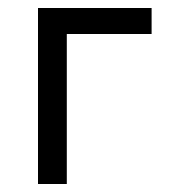

<svg xmlns="http://www.w3.org/2000/svg" viewBox="-20 -460 434 480"><path d="M75 -440H359V-375H147V0H75Z"/></svg>

Font: Tilda Sans
Style: Regular
Weight: 400
Designer: ParaType Ltd
Foundry: ParaType Ltd
Version: Version 1.009